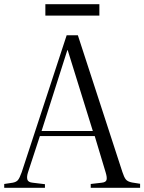

<svg xmlns="http://www.w3.org/2000/svg" viewBox="-21 -890 684 910"><path d="M-1 0V-18L39 -24Q56 -27 64 -36.5Q72 -46 82 -74L295 -723H348L559 -75Q567 -50 575.5 -39.5Q584 -29 605 -25L643 -19V0H409V-18L461 -24Q481 -26 484 -37.5Q487 -49 480 -72L428 -245H168L112 -74Q105 -53 108.5 -39.5Q112 -26 134 -24L192 -17V0ZM176 -269H419L300 -652H298ZM194 -816V-870H450V-816Z"/></svg>

Font: Literata 60pt Light
Style: Regular
Weight: 300
Designer: Latin by Veronika Burian and Jose Scaglione. Greek by Irene Vlachou. Cyrillic by Vera Evstafieva.
Foundry: TypeTogether
Version: Version 3.103;gftools[0.9.29]